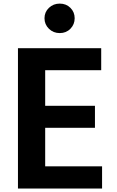

<svg xmlns="http://www.w3.org/2000/svg" viewBox="-20 -1031 659 1081"><path d="M81.1 30.3V-759.8H549.8V-635.7H234.4V-435.5H514.6V-311.5H234.4V-94.7H554.7V30.3ZM255.4 -869.1Q230.5 -893.6 230.5 -928.2Q230.5 -962.9 255.4 -986.8Q280.3 -1010.7 316.4 -1010.7Q352.5 -1010.7 376.5 -986.8Q400.4 -962.9 400.4 -928.2Q400.4 -893.6 376.5 -869.1Q352.5 -844.7 316.4 -844.7Q280.3 -844.7 255.4 -869.1Z"/></svg>

Font: GenEi M Gothic v2 Bold
Style: Regular
Weight: 700
Version: Version 2.0